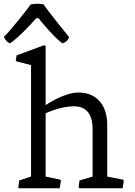

<svg xmlns="http://www.w3.org/2000/svg" viewBox="-33 -1006 719 1026"><path d="M64.9 -4.4 66.9 0H285.6L293 -39.1L289.6 -45.9L210.9 -62.5V-400.4C210.9 -400.4 286.6 -438 362.8 -438C439 -438 461.9 -381.8 461.9 -315.9V-62.5L391.6 -41.5L387.2 -4.4L390.6 0H622.6L628.4 -39.1L625 -45.9L540 -62.5V-339.4C540 -441.4 485.8 -511.7 386.2 -511.7C308.6 -511.7 210.9 -444.3 210.9 -444.3V-760.3L203.1 -764.6L55.7 -710L51.3 -683.6L55.7 -677.7L132.8 -658.2V-62.5L69.3 -41.5ZM20 -774.4C60.5 -799.8 128.9 -872.1 160.6 -908.7H172.9C202.6 -871.1 259.3 -804.2 300.8 -774.4C321.3 -782.2 328.1 -788.1 336.4 -807.6C325.2 -820.8 216.8 -955.1 200.2 -982.4C177.2 -987.3 154.3 -987.3 131.3 -982.4C121.1 -966.8 15.6 -833 -12.7 -809.1C0.5 -785.6 5.9 -780.3 20 -774.4Z"/></svg>

Font: Trykker
Style: Regular
Weight: 400
Designer: Magnus Gaarde
Foundry: Magnus Gaarde
Version: Version 1.001